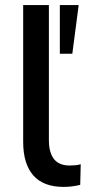

<svg xmlns="http://www.w3.org/2000/svg" viewBox="-20 -725 346 754"><path d="M230 9Q150 9 110.5 -36.5Q71 -82 71 -168V-705H172V-174Q172 -142 181 -119.5Q190 -97 208 -86Q226 -75 253 -75Q265 -75 276 -76Q287 -77 297 -80L295 1Q278 5 262 7Q246 9 230 9ZM215 -514V-705H289L264 -514Z"/></svg>

Font: Nunito Sans 12pt ExtraLight 12pt SemiBold
Style: Regular
Weight: 600
Version: Version 3.101;gftools[0.9.27]